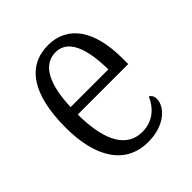

<svg xmlns="http://www.w3.org/2000/svg" viewBox="-159 -649 764 764"><g transform="rotate(-45 222.5 -267.5)"><path d="M240 10C338 10 386 -47 386 -87C386 -103 379 -112 370 -117C351 -73 313 -35 252 -35C169 -35 120 -109 119 -266H403V-299C403 -456 340 -545 231 -545C114 -545 48 -451 48 -263C48 -89 118 10 240 10ZM332 -307H120C124 -430 160 -504 232 -504C302 -504 331 -425 332 -307Z"/></g></svg>

Font: Noto Serif Armenian Condensed Light
Style: Regular
Weight: 300
Width: 3
Designer: Monotype Design Team
Foundry: Monotype Imaging Inc.
Version: Version 2.008